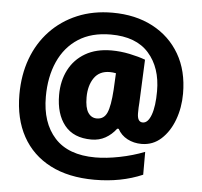

<svg xmlns="http://www.w3.org/2000/svg" viewBox="-55 -780 959 912"><g transform="rotate(5 424.5 -324.0)"><path d="M812 -369Q812 -302 790.5 -244Q769 -186 729.5 -150Q690 -114 636 -114Q599 -114 568.5 -130Q538 -146 522 -176H515Q493 -147 463.5 -130.5Q434 -114 397 -114Q312 -114 269 -167.5Q226 -221 226 -312Q226 -379 253 -431.5Q280 -484 331.5 -514Q383 -544 456 -544Q499 -544 542.5 -535Q586 -526 618 -514L609 -308Q608 -299 607.5 -285Q607 -271 607 -258Q607 -216 633 -216Q658 -216 673 -257Q688 -298 688 -370Q688 -482 627.5 -550.5Q567 -619 446 -619Q354 -619 291.5 -578.5Q229 -538 196.5 -465.5Q164 -393 164 -298Q164 -174 229 -102.5Q294 -31 423 -31Q475 -31 538 -43.5Q601 -56 657 -78V31Q555 75 428 75Q304 75 217 30Q130 -15 84 -98.5Q38 -182 38 -298Q38 -391 66.5 -468.5Q95 -546 149 -603Q203 -660 278 -691.5Q353 -723 445 -723Q555 -723 637.5 -679.5Q720 -636 766 -557Q812 -478 812 -369ZM357 -312Q357 -262 372.5 -239Q388 -216 414 -216Q448 -216 462.5 -248.5Q477 -281 482 -359L486 -438Q470 -441 457 -441Q407 -441 382 -404.5Q357 -368 357 -312Z"/></g></svg>

Font: Noto Sans SemiCondensed Black
Style: Regular
Weight: 900
Width: 4
Designer: Monotype Design Team
Foundry: Monotype Imaging Inc.
Version: Version 2.013; ttfautohint (v1.8.4.7-5d5b)